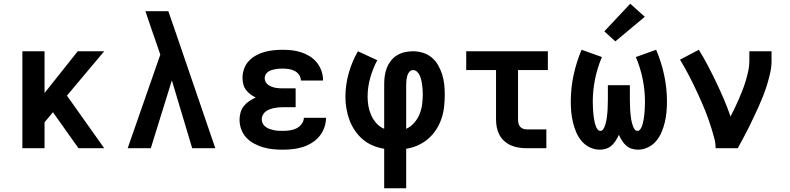

<svg xmlns="http://www.w3.org/2000/svg" viewBox="-20 -795 4240 1030"><path d="M100 0V-520H219V-296L397 -520H539L339 -282L539 0H401L342 -83L264 -193L219 -139V0Z M665 0 840 -502 818 -566Q803 -609 788.5 -651Q774 -693 760 -735H883L930 -599L1135 0H1011L902 -364L789 0Z M1498 8Q1471 8 1444.5 5.5Q1418 3 1392.5 -4.5Q1367 -12 1343.5 -24.5Q1320 -37 1302 -56Q1284 -75 1274.5 -100.5Q1265 -126 1265 -153Q1265 -172 1270.5 -191.5Q1276 -211 1288.5 -226.5Q1301 -242 1317.5 -253Q1334 -264 1352 -272Q1337 -279 1323 -289.5Q1309 -300 1299 -313.5Q1289 -327 1285 -344Q1281 -361 1281 -378Q1281 -402 1289.5 -426Q1298 -450 1315 -468Q1332 -486 1354 -498Q1376 -510 1399.5 -516.5Q1423 -523 1448 -525.5Q1473 -528 1497 -528Q1523 -528 1548 -525Q1573 -522 1597 -514Q1621 -506 1642.5 -492.5Q1664 -479 1680 -459Q1696 -439 1704.5 -414.5Q1713 -390 1713 -365Q1713 -364 1713 -363.5Q1713 -363 1713 -363H1594Q1594 -363 1594 -363Q1594 -363 1594 -363Q1594 -380 1584.5 -393.5Q1575 -407 1560.5 -414.5Q1546 -422 1529.5 -424.5Q1513 -427 1497 -427Q1487 -427 1477 -426.5Q1467 -426 1457 -424Q1447 -422 1437 -419Q1427 -416 1418.5 -410Q1410 -404 1405 -395Q1400 -386 1400 -376Q1400 -376 1400 -376Q1400 -376 1400 -376Q1400 -365 1405 -355.5Q1410 -346 1418.5 -340Q1427 -334 1437 -330Q1447 -326 1457.5 -324Q1468 -322 1478.5 -321.5Q1489 -321 1500 -321H1566V-220H1500Q1488 -220 1475.5 -219Q1463 -218 1451 -215.5Q1439 -213 1427 -208.5Q1415 -204 1405.5 -197Q1396 -190 1390 -178.5Q1384 -167 1384 -155Q1384 -143 1390 -132Q1396 -121 1405.5 -114Q1415 -107 1426.5 -103Q1438 -99 1450 -96.5Q1462 -94 1474 -93.5Q1486 -93 1498 -93Q1516 -93 1534.5 -95.5Q1553 -98 1569.5 -106Q1586 -114 1598 -129.5Q1610 -145 1610 -163H1729Q1729 -163 1729 -163Q1729 -163 1729 -163Q1729 -136 1719.5 -110Q1710 -84 1693 -63.5Q1676 -43 1652.5 -28.5Q1629 -14 1603.5 -6Q1578 2 1551 5Q1524 8 1498 8Z M2041 215V3Q2009 -2 1979.5 -14.5Q1950 -27 1926 -47.5Q1902 -68 1884 -94.5Q1866 -121 1855 -150.5Q1844 -180 1838.5 -211.5Q1833 -243 1833 -275Q1833 -339 1850.5 -401.5Q1868 -464 1900 -520L2004 -472Q1980 -427 1966 -377Q1952 -327 1952 -276Q1952 -251 1956.5 -225.5Q1961 -200 1971.5 -176.5Q1982 -153 1999.5 -133.5Q2017 -114 2041 -104V-343Q2041 -365 2044 -387.5Q2047 -410 2055 -430.5Q2063 -451 2077 -469Q2091 -487 2110 -498.5Q2129 -510 2151 -515Q2173 -520 2195 -520Q2222 -520 2248.5 -512Q2275 -504 2296 -486.5Q2317 -469 2330.5 -445Q2344 -421 2352 -395.5Q2360 -370 2363 -343Q2366 -316 2366 -289Q2366 -256 2362.5 -223Q2359 -190 2348.5 -159Q2338 -128 2320 -100Q2302 -72 2277 -50.5Q2252 -29 2222 -15.5Q2192 -2 2159 3V215ZM2159 -104Q2184 -115 2202.5 -136.5Q2221 -158 2231 -183Q2241 -208 2244.5 -235.5Q2248 -263 2248 -290Q2248 -303 2247 -315.5Q2246 -328 2244.5 -340.5Q2243 -353 2240 -365.5Q2237 -378 2232 -389.5Q2227 -401 2217.5 -410Q2208 -419 2195 -419Q2184 -419 2176 -409.5Q2168 -400 2165 -389Q2162 -378 2160.5 -366.5Q2159 -355 2159 -343Z M2804 0Q2782 0 2761 -3.5Q2740 -7 2720.5 -15.5Q2701 -24 2685 -38.5Q2669 -53 2659 -72Q2649 -91 2645 -112Q2641 -133 2641 -155V-419H2481V-520H2919V-419H2759V-155Q2759 -145 2761 -135Q2763 -125 2769 -117Q2775 -109 2784.5 -105Q2794 -101 2804 -101H2911V0Z M3198 8Q3170 8 3144 -4.5Q3118 -17 3100 -38.5Q3082 -60 3071 -86Q3060 -112 3053.5 -139.5Q3047 -167 3044.5 -194.5Q3042 -222 3042 -250Q3042 -322 3057 -392Q3072 -462 3100 -528L3209 -489Q3185 -433 3172.5 -372Q3160 -311 3160 -249Q3160 -241 3160.5 -232.5Q3161 -224 3161 -215.5Q3161 -207 3162 -198.5Q3163 -190 3163.5 -181.5Q3164 -173 3165.5 -164.5Q3167 -156 3168.5 -147.5Q3170 -139 3172 -131Q3174 -123 3177.5 -115Q3181 -107 3186.5 -100Q3192 -93 3200 -93Q3210 -93 3215.5 -101Q3221 -109 3224 -117.5Q3227 -126 3229.5 -134.5Q3232 -143 3233.5 -152Q3235 -161 3236 -170Q3237 -179 3238 -188Q3239 -197 3239.5 -206Q3240 -215 3240 -224Q3240 -233 3240.5 -242Q3241 -251 3241 -260V-338H3359V-260Q3359 -251 3359.5 -242Q3360 -233 3360 -224Q3360 -215 3360.5 -206Q3361 -197 3362 -188Q3363 -179 3364 -170Q3365 -161 3366.5 -152Q3368 -143 3370.5 -134.5Q3373 -126 3376 -117.5Q3379 -109 3384.5 -101Q3390 -93 3400 -93Q3408 -93 3413.5 -100Q3419 -107 3422.5 -115Q3426 -123 3428 -131Q3430 -139 3431.5 -147.5Q3433 -156 3434.5 -164.5Q3436 -173 3436.5 -181.5Q3437 -190 3438 -198.5Q3439 -207 3439 -215.5Q3439 -224 3439.5 -232.5Q3440 -241 3440 -249Q3440 -311 3427.5 -372Q3415 -433 3391 -489L3500 -528Q3528 -462 3543 -392Q3558 -322 3558 -250Q3558 -222 3555.5 -194.5Q3553 -167 3546.5 -139.5Q3540 -112 3529 -86Q3518 -60 3500 -38.5Q3482 -17 3456 -4.5Q3430 8 3402 8Q3385 8 3368 2.5Q3351 -3 3338.5 -14.5Q3326 -26 3316.5 -41Q3307 -56 3300 -72Q3293 -56 3283.5 -41Q3274 -26 3261.5 -14.5Q3249 -3 3232 2.5Q3215 8 3198 8ZM3281 -573 3222 -627 3361 -775 3439 -705Z M3819 0Q3819 -26 3812.5 -51Q3806 -76 3798.5 -100.5Q3791 -125 3782.5 -149.5Q3774 -174 3764.5 -198Q3755 -222 3744.5 -245.5Q3734 -269 3723.5 -292.5Q3713 -316 3701.5 -339Q3690 -362 3678.5 -385Q3667 -408 3654 -430.5Q3641 -453 3628 -475L3729 -528Q3755 -486 3778 -442Q3801 -398 3822.5 -353Q3844 -308 3863.5 -262.5Q3883 -217 3899 -170Q3911 -193 3922.5 -217Q3934 -241 3944.5 -265.5Q3955 -290 3964.5 -314.5Q3974 -339 3981.5 -364.5Q3989 -390 3994.5 -416Q4000 -442 4000 -468V-520H4119V-468Q4119 -436 4112 -405Q4105 -374 4096 -344Q4087 -314 4075.5 -284.5Q4064 -255 4051 -226Q4038 -197 4024.5 -168.5Q4011 -140 3997 -111.5Q3983 -83 3968 -55.5Q3953 -28 3938 0Z"/></svg>

Font: Iosevka Custom Extended
Style: Bold
Weight: 700
Width: 7
Monospace: yes
Designer: Belleve Invis
Foundry: Belleve Invis
Version: Version 11.2.4; ttfautohint (v1.8.4)